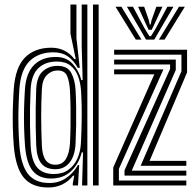

<svg xmlns="http://www.w3.org/2000/svg" viewBox="-20 -820 866 849"><path d="M416.2 0H391.2V-800H416.2ZM366.3 0H342.9L347.2 -146L341.5 -146.2Q328.8 -95.7 294.3 -63.1Q259.8 -30.6 205.8 -30.6Q152.1 -30.6 124.4 -64.9Q96.6 -99.2 90.5 -176.8Q87.5 -218.4 86.5 -258.2Q85.5 -298 86.4 -339.1Q87.4 -380.2 90.3 -425.7Q95.6 -498.5 131.3 -533.3Q166.9 -568.2 226.8 -568.2Q273.4 -568.2 301.3 -537.6Q329.3 -507 339.7 -465.9H345.5L341.3 -613.8V-800H366.3ZM218.6 -50.5Q256.5 -50.5 282.2 -69Q307.9 -87.4 321.8 -118.1Q335.7 -148.8 337.7 -185.8Q340.1 -230.9 340.9 -271.8Q341.8 -312.7 341.1 -349.6Q340.5 -386.4 338.4 -419Q335.8 -454.2 324.9 -483.4Q313.9 -512.7 291.4 -530.3Q268.8 -547.9 231.1 -547.9Q181 -547.9 150 -518.9Q119 -489.9 115.4 -425.4Q113.4 -382.4 112.7 -342.9Q112.1 -303.4 112.7 -263Q113.4 -222.6 115.4 -177.3Q118.8 -110.9 143.2 -80.7Q167.7 -50.5 218.6 -50.5ZM224.9 -71.7Q184.4 -71.7 163.6 -96.2Q142.7 -120.7 140.1 -177Q138.5 -219.1 137.9 -259.5Q137.3 -299.8 137.9 -340.7Q138.6 -381.6 140.1 -425.1Q142.5 -480.8 169 -504.7Q195.6 -528.7 234.6 -528.7Q279 -528.7 295.5 -496.9Q312.1 -465 314.3 -419.6Q316.2 -383.2 316.7 -344.8Q317.3 -306.5 316.7 -266.7Q316 -226.9 314.2 -185.9Q311.5 -131.1 287.8 -101.4Q264 -71.7 224.9 -71.7ZM225 -91.6Q255.8 -91.6 271.3 -116.9Q286.7 -142.2 289.4 -185.9Q291.3 -221.4 291.9 -261.2Q292.5 -300.9 292 -341.4Q291.4 -381.8 289.4 -419.5Q287.3 -458.2 277.1 -483.3Q267 -508.4 234.7 -508.4Q207.8 -508.4 187.5 -488.3Q167.3 -468.2 165.1 -426Q162 -362.4 162.1 -303.4Q162.2 -244.5 165.1 -176.7Q167.3 -132.3 181.9 -112Q196.5 -91.6 225 -91.6ZM193.4 9.1Q121 9.1 84.9 -34.9Q48.7 -78.9 40.8 -176.9Q37.7 -218.9 36.7 -259Q35.7 -299.2 36.8 -340.3Q37.9 -381.4 40.8 -426.2Q47.9 -523.1 90.9 -566Q133.9 -609 206.9 -609Q239 -609 264.8 -596.1Q290.7 -583.3 309 -558.5H315L291.5 -671.5V-800H318V-651.6L332.7 -519.9L323.7 -520.1Q306.9 -551.7 280.5 -570.2Q254.2 -588.7 216.6 -588.7Q150.7 -588.7 111.2 -550.2Q71.7 -511.6 65.6 -426Q62.9 -382.3 61.8 -341.4Q60.7 -300.6 61.7 -260.3Q62.6 -220.1 65.6 -177.8Q72.3 -91.9 103.3 -51.4Q134.3 -10.8 198.9 -10.8Q240.3 -10.8 272.7 -32.9Q305.2 -54.9 324.6 -90.4H330.2L324.9 0H301.9L301.9 -8.4L308.2 -43.3H303.1Q283.5 -18.1 255.5 -4.5Q227.6 9.1 193.4 9.1ZM601.9 -86.9 782.3 -505V-578.3H484.7V-600H807.2V-499.8L641.4 -108.7H803.9V-86.9ZM480.7 0V-79.5L662.3 -491.3H484.7V-513.1H702.6L505.7 -73.2V-21.7H803.9V0ZM530.6 -43.5V-66.8L732.1 -515.2V-534.8H484.7V-556.5H757.3V-510.6L562.5 -65.2H803.9V-43.5ZM490.8 -790.3H516.7L605.6 -644.8H580.5ZM541.1 -790.3H567.9L619.5 -694.4L640.6 -660H647.5L668.6 -694.2L720.2 -790.3H747L662.2 -644.8H625.9ZM590.6 -790.3H617.4L638.1 -730.8L642.2 -711.4H645.9L650.2 -730.8L671.5 -790.3H698.3L664.5 -716.8L650.9 -688.3H637.2L623.7 -716.8ZM771.4 -790.3H797.3L707.6 -644.8H682.5Z"/></svg>

Font: Big Shoulders Inline Thin
Style: Regular
Weight: 100
Designer: Patric King
Foundry: XO Type Co
Version: Version 2.002